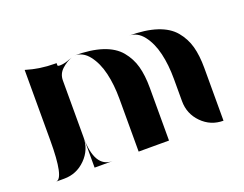

<svg xmlns="http://www.w3.org/2000/svg" viewBox="-77 -581 923 725"><g transform="rotate(-20 384.5 -218.5)"><path d="M266 -424Q333 -424 378.5 -409Q424 -394 448.5 -364.5Q473 -335 483 -298.5Q493 -262 493 -212V0H371V-212Q371 -269 360 -315.5Q349 -362 325 -393Q301 -424 266 -424ZM485 -424Q552 -424 597.5 -409Q643 -394 667.5 -364.5Q692 -335 702 -298.5Q712 -262 712 -212V0Q661 0 625.5 -36Q590 -72 590 -123V-212Q590 -269 579 -315.5Q568 -362 544 -393Q520 -424 485 -424ZM194 -123Q194 0 266 0H194V-123Q194 -72 158 -36Q122 0 72 0H39Q72 0 72 -154V-437Q128 -420 187 -420H194V-411Q194 -408 200 -407.5Q206 -407 216 -408.5Q226 -410 237 -414Q240 -415 242 -416Q247 -418 255 -420Q234 -413 214 -395Q194 -377 194 -350Z"/></g></svg>

Font: Oscilla
Style: Regular
Weight: 400
Designer: Ryan Lin
Version: Version 1.0